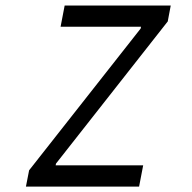

<svg xmlns="http://www.w3.org/2000/svg" viewBox="-20 -687 707 707"><path d="M203.1 -588.5 218.1 -666.7H608.7L597.7 -608.1L186.2 -84.6L184.9 -78.1H507.2L492.2 0H75.5L87.2 -59.9L498 -582L499.3 -588.5Z"/></svg>

Font: Monoid
Style: Italic
Weight: 400
Width: 4
Italic angle: -11°
Monospace: yes
Version: Version 0.61